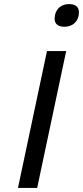

<svg xmlns="http://www.w3.org/2000/svg" viewBox="-20 -920 407 940"><path d="M210 -670 68 0H162L304 -670ZM249 -843C242 -810 257 -789 295 -789C332 -789 358 -810 365 -843V-845C372 -879 356 -900 319 -900C281 -900 256 -879 249 -845Z"/></svg>

Font: LT Wave Text Italic
Style: Regular
Weight: 400
Designer: Daniel Lyons
Version: Version 2.5 (Glyphs App)